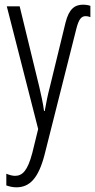

<svg xmlns="http://www.w3.org/2000/svg" viewBox="-20 -559 406 820"><path d="M335 -539C300 -539 275 -522 260 -463L193 -188C184 -154 178 -124 171 -85H168C164 -118 155 -156 148 -187L64 -532H9L143 -8L118 94C98 170 76 192 44 192C33 192 19 188 7 183V233C22 238 35 241 50 241C107 241 144 202 170 103L306 -436C317 -480 329 -490 346 -490C352 -490 358 -489 366 -486V-534C358 -537 346 -539 335 -539Z"/></svg>

Font: Noto Sans UI Condensed Light
Style: Regular
Weight: 300
Width: 3
Designer: Monotype Design Team
Foundry: Monotype Imaging Inc.
Version: Version 1.901